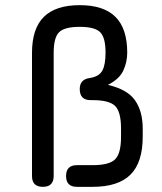

<svg xmlns="http://www.w3.org/2000/svg" viewBox="-20 -724 627 744"><path d="M146 0Q104 0 104 -42V-519Q104 -613 149.8 -658.5Q195.5 -704 289 -704Q382 -704 427.5 -658.5Q473 -613 473 -520Q473 -483.5 457.8 -450.5Q442.5 -417.5 398 -395Q473 -378 503 -335.5Q533 -293 533 -226V-194Q533 -94.5 485.5 -47.2Q438 0 339 0H278Q236 0 236 -42Q236 -84 278 -84H339Q403.5 -84 426.2 -106.8Q449 -129.5 449 -194V-226Q449 -290.5 426.2 -313.2Q403.5 -336 339 -336H331Q289 -336 289 -379Q289 -417.5 330 -422Q364.5 -428 376.8 -450.8Q389 -473.5 389 -520Q389 -578.5 368.2 -599.2Q347.5 -620 289 -620Q230 -620 209 -599.2Q188 -578.5 188 -519V-42Q188 0 146 0Z"/></svg>

Font: Jura Light
Style: Bold
Weight: 700
Version: Version 5.104